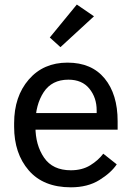

<svg xmlns="http://www.w3.org/2000/svg" viewBox="-20 -801 571 836"><path d="M41.5 -249Q41.5 -132.8 105.2 -59.1Q168.9 14.6 288.6 14.6Q361.8 14.6 412.8 -17.1Q463.9 -48.8 488.3 -85.4L429.7 -131.8Q407.7 -102.5 372.6 -81.1Q337.4 -59.6 288.6 -59.6Q209.5 -59.6 171.9 -114.5Q134.3 -169.4 134.3 -249V-264.6Q134.3 -344.2 169.9 -399.2Q205.6 -454.1 277.8 -454.1Q337.4 -454.1 369.1 -415Q400.9 -376 400.9 -320.3V-308.6H97.2V-236.3H492.2V-273.4Q492.2 -390.6 435.5 -459.5Q378.9 -528.3 273.9 -528.3Q168.9 -528.3 105.2 -454.6Q41.5 -380.9 41.5 -264.6ZM196.8 -637.7 243.2 -595.7 389.2 -730 314.5 -781.2Z"/></svg>

Font: Roboto Flex
Style: Regular
Weight: 400
Designer: Berlow after Robertson
Foundry: Google
Version: Version 3.200;gftools[0.9.32]